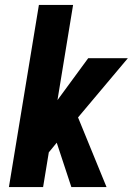

<svg xmlns="http://www.w3.org/2000/svg" viewBox="-20 -755 540 775"><path d="M268 0 209 -179 177 -140 154 0H16L137 -735H275L212 -351L336 -520H496L295 -281L410 0Z"/></svg>

Font: Iosevka Heavy Oblique
Style: Regular
Weight: 900
Italic angle: -9°
Monospace: yes
Designer: Belleve Invis
Foundry: Belleve Invis
Version: Version 32.5.0; ttfautohint (v1.8.4)